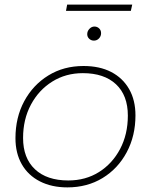

<svg xmlns="http://www.w3.org/2000/svg" viewBox="-20 -809 654 832"><path d="M272 3Q204 3 153 -23Q102 -49 74.5 -97Q47 -145 47 -210Q47 -300 85 -370.5Q123 -441 189.5 -482Q256 -523 342 -523Q412 -523 462 -497Q512 -471 539.5 -423Q567 -375 567 -309Q567 -220 529 -149Q491 -78 424.5 -37.5Q358 3 272 3ZM276 -27Q351 -27 409 -63.5Q467 -100 500.5 -163.5Q534 -227 534 -308Q534 -396 482.5 -444Q431 -492 339 -492Q265 -492 206.5 -455.5Q148 -419 114 -355.5Q80 -292 80 -211Q80 -124 131.5 -75.5Q183 -27 276 -27ZM387 -633Q375 -633 366.5 -641Q358 -649 358 -661Q358 -674 367.5 -684Q377 -694 389 -694Q401 -694 409.5 -686Q418 -678 418 -665Q418 -652 409 -642.5Q400 -633 387 -633ZM266 -762 271 -789H553L547 -762Z"/></svg>

Font: Montserrat Thin ExtraLight
Style: Italic
Weight: 250
Italic angle: -11.3°
Version: Version 9.000